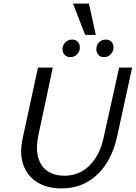

<svg xmlns="http://www.w3.org/2000/svg" viewBox="-20 -1032 751 1062"><path d="M319 10Q241 10 186.5 -23.5Q132 -57 109.5 -119Q87 -181 105 -265L190 -658H272L192 -283Q177 -210 191.5 -160Q206 -110 244 -85Q282 -60 336 -60Q418 -60 474.5 -116Q531 -172 552 -266L639 -658H711L626 -269Q607 -187 566 -124Q525 -61 463 -25.5Q401 10 319 10ZM370 -716Q354 -716 343.5 -723.5Q333 -731 328.5 -743.5Q324 -756 327 -771Q331 -789 345 -801Q359 -813 379 -813Q394 -813 404 -806Q414 -799 418.5 -787.5Q423 -776 421 -760Q417 -741 403 -728.5Q389 -716 370 -716ZM555 -716Q540 -716 530 -723.5Q520 -731 515.5 -743.5Q511 -756 514 -771Q517 -789 531 -801Q545 -813 565 -813Q580 -813 590 -806Q600 -799 604.5 -787.5Q609 -776 607 -760Q603 -741 589 -728.5Q575 -716 555 -716ZM451 -839 384 -1012H472L510 -839Z"/></svg>

Font: Ysabeau Office Medium
Style: Italic
Weight: 500
Italic angle: -12°
Designer: Christian Thalmann (Catharsis Fonts)
Version: Version 2.001;gftools[0.9.30]; featfreeze: tnum,lnum,ss02